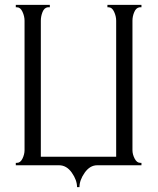

<svg xmlns="http://www.w3.org/2000/svg" viewBox="-20 -680 652 790"><path d="M557 -10H562V0H380Q350 0 328.5 30.5Q307 61 307 90H297Q297 61 275.5 30.5Q254 0 223 0H45V-10H50Q64 -10 72.5 -27.5Q81 -45 81 -62V-595Q81 -613 72.5 -631.5Q64 -650 50 -650H45V-660H185V-650H176Q162 -648 155 -630.5Q148 -613 148 -595V-35H458V-595Q458 -613 449.5 -631.5Q441 -650 427 -650H422V-660H562V-650H554Q540 -648 532.5 -630.5Q525 -613 525 -595V-62Q525 -45 534 -27.5Q543 -10 557 -10Z"/></svg>

Font: Forum
Style: Regular
Weight: 400
Designer: Denis Masharov
Foundry: Denis Masharov
Version: Version 1.000